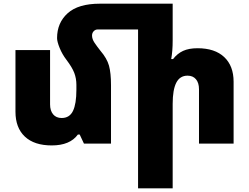

<svg xmlns="http://www.w3.org/2000/svg" viewBox="-20 -780 1353 1043"><path d="M1249 -336V0H1061V-295Q1061 -330 1044.5 -349.5Q1028 -369 999 -369Q957 -369 937.5 -330.5Q918 -292 918 -216V243H730V-620H511Q498 -620 489 -610.5Q480 -601 480 -587Q480 -568 493 -548.5Q506 -529 525 -505Q561 -463 572 -423.5Q583 -384 583 -317V0H436L413 -49H403Q360 10 261 10Q166 10 115 -38Q64 -86 64 -173V-508H252V-213Q252 -179 268.5 -159Q285 -139 315 -139Q358 -139 376.5 -177.5Q395 -216 395 -292V-319Q395 -354 383.5 -384Q372 -414 341 -455Q318 -485 304 -519.5Q290 -554 290 -573Q290 -656 347.5 -708Q405 -760 523 -760H806H918V-560Q918 -502 910 -459H920Q943 -489 974.5 -503.5Q1006 -518 1053 -518Q1147 -518 1198 -470Q1249 -422 1249 -336Z"/></svg>

Font: Noto Sans Armenian Black
Style: Regular
Weight: 900
Designer: Monotype Design team
Foundry: Monotype Imaging Inc.
Version: Version 1.000